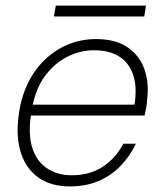

<svg xmlns="http://www.w3.org/2000/svg" viewBox="-20 -656 581 688"><path d="M230 12Q164 12 119.5 -18.5Q75 -49 56 -105Q37 -161 46 -235Q53 -299 76.5 -350.5Q100 -402 137.5 -439Q175 -476 222.5 -496Q270 -516 324 -516Q395 -516 438 -486Q481 -456 498 -406.5Q515 -357 507 -298Q507 -285 504 -270.5Q501 -256 498 -242H78L85 -281H462Q472 -347 456.5 -390Q441 -433 405.5 -454.5Q370 -476 317 -476Q269 -476 223 -453.5Q177 -431 142.5 -385.5Q108 -340 95 -269L92 -251Q80 -178 95 -128.5Q110 -79 147.5 -53.5Q185 -28 237 -28Q301 -28 347.5 -58Q394 -88 422 -141H467Q446 -97 412.5 -62Q379 -27 333.5 -7.5Q288 12 230 12ZM173 -597 180 -636H503L497 -597Z"/></svg>

Font: DM Sans ExtraLight
Style: Italic
Weight: 250
Italic angle: -10°
Designer: Colophon Foundry, Jonny Pinhorn
Foundry: Colophon Foundry
Version: Version 4.004;gftools[0.9.30]